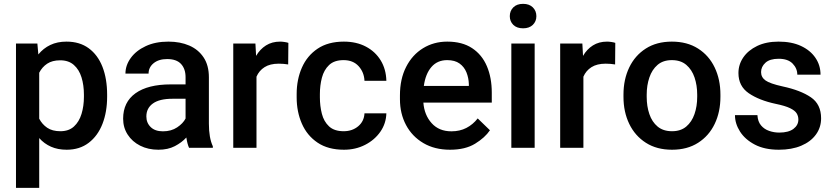

<svg xmlns="http://www.w3.org/2000/svg" viewBox="-20 -749 4224 973"><path d="M522.9 -269V-258.8Q522.9 -182.1 499.3 -121.3Q475.6 -60.5 429.7 -25.4Q383.8 9.8 317.9 9.8Q272.9 9.8 238.3 -5.6Q203.6 -21 178.7 -49.3V203.1H61V-528.3H169.4L174.3 -473.1Q199.7 -504.4 235.1 -521.2Q270.5 -538.1 316.9 -538.1Q383.8 -538.1 429.7 -504.4Q475.6 -470.7 499.3 -410.2Q522.9 -349.6 522.9 -269ZM405.3 -258.8V-269Q405.3 -317.4 393.1 -356.9Q380.9 -396.5 354.2 -419.9Q327.6 -443.4 285.2 -443.4Q245.1 -443.4 219.2 -426.3Q193.4 -409.2 178.7 -380.4V-147.5Q193.4 -119.1 219.2 -101.6Q245.1 -84 286.1 -84Q328.6 -84 354.7 -107.9Q380.9 -131.8 393.1 -171.6Q405.3 -211.4 405.3 -258.8Z M938 0Q929.2 -19.5 924.3 -52.2Q901.4 -26.9 866.2 -8.5Q831.1 9.8 782.7 9.8Q731 9.8 690.4 -10.7Q649.9 -31.2 627 -66.9Q604 -102.5 604 -147.5Q604 -231.4 666.7 -276.4Q729.5 -321.3 845.2 -321.3H920.4V-357.9Q920.4 -399.9 897.5 -424.8Q874.5 -449.7 827.1 -449.7Q784.2 -449.7 758.5 -428.7Q732.9 -407.7 732.9 -376H615.7Q615.7 -418 642.6 -455.1Q669.4 -492.2 718.3 -515.1Q767.1 -538.1 833.5 -538.1Q893.1 -538.1 939.2 -518.1Q985.4 -498 1012 -457.8Q1038.6 -417.5 1038.6 -356.9V-122.1Q1038.6 -50.3 1058.6 -7.8V0ZM805.7 -83.5Q847.7 -83.5 877.7 -103.5Q907.7 -123.5 920.4 -148.4V-248.5H854Q788.1 -248.5 754.9 -224.6Q721.7 -200.7 721.7 -158.7Q721.7 -126.5 743.7 -105Q765.6 -83.5 805.7 -83.5Z M1441.4 -531.7 1440.4 -422.4Q1417 -426.3 1392.6 -426.3Q1348.6 -426.3 1320.8 -408.7Q1293 -391.1 1279.8 -360.4V0H1162.1V-528.3H1274.4L1277.8 -465.8Q1297.4 -499.5 1327.9 -518.8Q1358.4 -538.1 1399.4 -538.1Q1410.2 -538.1 1422.6 -536.1Q1435.1 -534.2 1441.4 -531.7Z M1721.7 -84Q1765.1 -84 1795.2 -109.1Q1825.2 -134.3 1827.1 -174.8H1938Q1936.5 -123 1907.5 -81.3Q1878.4 -39.6 1830.1 -14.9Q1781.7 9.8 1723.1 9.8Q1642.6 9.8 1589.4 -26.1Q1536.1 -62 1509.8 -122.3Q1483.4 -182.6 1483.4 -255.4V-272.5Q1483.4 -345.7 1509.8 -406Q1536.1 -466.3 1589.4 -502.2Q1642.6 -538.1 1722.7 -538.1Q1786.1 -538.1 1834 -512.9Q1881.8 -487.8 1909.2 -443.1Q1936.5 -398.4 1938 -339.4H1827.1Q1825.2 -382.8 1797.4 -413.6Q1769.5 -444.3 1721.2 -444.3Q1673.8 -444.3 1647.7 -419.4Q1621.6 -394.5 1611.3 -355.2Q1601.1 -315.9 1601.1 -272.5V-255.4Q1601.1 -211.9 1611.1 -172.6Q1621.1 -133.3 1647.5 -108.6Q1673.8 -84 1721.7 -84Z M2260.7 9.8Q2182.6 9.8 2125.5 -23.9Q2068.4 -57.6 2037.6 -115.5Q2006.8 -173.3 2006.8 -246.1V-265.6Q2006.8 -348.6 2038.1 -409.9Q2069.3 -471.2 2123.8 -504.6Q2178.2 -538.1 2246.6 -538.1Q2322.3 -538.1 2372.3 -505.1Q2422.4 -472.2 2447.3 -413.8Q2472.2 -355.5 2472.2 -279.3V-229H2125.5Q2130.4 -166 2167.5 -124.8Q2204.6 -83.5 2267.6 -83.5Q2310.1 -83.5 2343.3 -100.6Q2376.5 -117.7 2400.9 -148.9L2462.9 -88.9Q2437.5 -51.3 2387.7 -20.8Q2337.9 9.8 2260.7 9.8ZM2246.1 -444.3Q2196.3 -444.3 2166.3 -409.4Q2136.2 -374.5 2127.9 -313.5H2356V-322.8Q2355 -354.5 2343.8 -382.3Q2332.5 -410.2 2308.8 -427.2Q2285.2 -444.3 2246.1 -444.3Z M2563.5 -667Q2563.5 -693.8 2581.3 -711.7Q2599.1 -729.5 2630.9 -729.5Q2662.1 -729.5 2680.2 -711.7Q2698.2 -693.8 2698.2 -667Q2698.2 -640.6 2680.2 -623Q2662.1 -605.5 2630.9 -605.5Q2599.1 -605.5 2581.3 -623Q2563.5 -640.6 2563.5 -667ZM2689.5 -528.3V0H2571.3V-528.3Z M3098.1 -531.7 3097.2 -422.4Q3073.7 -426.3 3049.3 -426.3Q3005.4 -426.3 2977.5 -408.7Q2949.7 -391.1 2936.5 -360.4V0H2818.8V-528.3H2931.2L2934.6 -465.8Q2954.1 -499.5 2984.6 -518.8Q3015.1 -538.1 3056.2 -538.1Q3066.9 -538.1 3079.3 -536.1Q3091.8 -534.2 3098.1 -531.7Z M3139.6 -258.3V-269.5Q3139.6 -346.2 3168.7 -407Q3197.8 -467.8 3252.7 -502.9Q3307.6 -538.1 3384.8 -538.1Q3462.4 -538.1 3517.6 -502.9Q3572.8 -467.8 3601.8 -407Q3630.9 -346.2 3630.9 -269.5V-258.3Q3630.9 -181.6 3601.8 -121.1Q3572.8 -60.5 3517.8 -25.4Q3462.9 9.8 3385.7 9.8Q3308.1 9.8 3253.2 -25.4Q3198.2 -60.5 3168.9 -121.1Q3139.6 -181.6 3139.6 -258.3ZM3257.3 -269.5V-258.3Q3257.3 -210.4 3270.8 -170.9Q3284.2 -131.3 3312.5 -107.7Q3340.8 -84 3385.7 -84Q3429.7 -84 3457.8 -107.7Q3485.8 -131.3 3499.5 -170.9Q3513.2 -210.4 3513.2 -258.3V-269.5Q3513.2 -316.4 3499.8 -356.2Q3486.3 -396 3458 -420.2Q3429.7 -444.3 3384.8 -444.3Q3340.3 -444.3 3312.3 -420.2Q3284.2 -396 3270.8 -356.2Q3257.3 -316.4 3257.3 -269.5Z M4025.9 -143.1Q4025.9 -160.6 4017.1 -174.8Q4008.3 -189 3983.6 -200.9Q3959 -212.9 3911.1 -222.7Q3826.7 -240.7 3774.4 -276.6Q3722.2 -312.5 3722.2 -378.9Q3722.2 -421.9 3746.8 -458Q3771.5 -494.1 3817.1 -516.1Q3862.8 -538.1 3925.8 -538.1Q3992.2 -538.1 4039.6 -515.9Q4086.9 -493.7 4112.5 -455.8Q4138.2 -418 4138.2 -370.6H4020.5Q4020.5 -402.3 3996.8 -426.8Q3973.1 -451.2 3925.8 -451.2Q3880.9 -451.2 3858.9 -430.9Q3836.9 -410.6 3836.9 -383.8Q3836.9 -357.4 3859.4 -341.3Q3881.8 -325.2 3946.3 -311Q4037.1 -291.5 4089.1 -256.1Q4141.1 -220.7 4141.1 -149.4Q4141.1 -103 4114.7 -66.9Q4088.4 -30.8 4040.3 -10.5Q3992.2 9.8 3927.2 9.8Q3855 9.8 3805.4 -16.1Q3755.9 -42 3730.2 -82.3Q3704.6 -122.6 3704.6 -165.5H3818.4Q3820.3 -132.8 3836.7 -113.5Q3853 -94.2 3877.7 -85.7Q3902.3 -77.1 3928.7 -77.1Q3976.1 -77.1 4001 -95.9Q4025.9 -114.7 4025.9 -143.1Z"/></svg>

Font: Vazirmatn UI Medium
Style: Regular
Weight: 500
Designer: Saber Rastikerdar
Foundry: Saber Rastikerdar
Version: Version 33.003